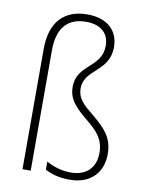

<svg xmlns="http://www.w3.org/2000/svg" viewBox="-87 -826 677 897"><g transform="rotate(10 252.0 -377.5)"><path d="M403 -636C403 -713 350 -765 255 -765C144 -765 81 -697 81 -572V0H120V-571C120 -673 164 -730 255 -730C326 -730 364 -693 364 -635C364 -530 245 -528 245 -420C245 -358 283 -324 338 -278C388 -237 422 -203 422 -137C422 -70 382 -24 305 -24C262 -24 225 -36 189 -55V-17C219 -1 255 10 306 10C409 10 461 -55 461 -138C461 -218 420 -256 365 -303C313 -345 283 -370 283 -420C283 -512 403 -517 403 -636Z"/></g></svg>

Font: Noto Sans Lao SemiCondensed ExtraLight
Style: Regular
Weight: 200
Width: 4
Designer: Monotype Design Team
Foundry: Monotype Imaging Inc.
Version: Version 2.003